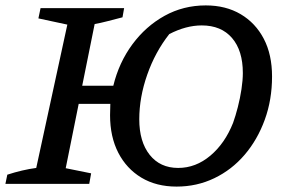

<svg xmlns="http://www.w3.org/2000/svg" viewBox="-36 -680 1058 710"><path d="M-16 0 -9 -34Q46 -52 98 -59L213 -589L106 -612L114 -650H423L417 -616Q386 -608 361 -601.5Q336 -595 314 -591L268 -363H383Q404 -449 453.5 -516Q503 -583 572.5 -621.5Q642 -660 725 -660Q799 -660 854 -627.5Q909 -595 939.5 -536.5Q970 -478 970 -397Q970 -311 943 -237Q916 -163 868.5 -107.5Q821 -52 756.5 -21Q692 10 617 10Q542 10 487 -23Q432 -56 401.5 -115Q371 -174 371 -254Q371 -275 372 -296H255L207 -58L301 -39L294 0ZM623 -59Q688 -59 742 -104.5Q796 -150 826 -226Q835 -251 843.5 -284Q852 -317 857 -350.5Q862 -384 862 -410Q862 -493 822 -539.5Q782 -586 710 -586Q652 -586 590 -554Q538 -488 508.5 -404Q479 -320 479 -239Q479 -156 517.5 -107.5Q556 -59 623 -59Z"/></svg>

Font: Piazzolla Medium
Style: Italic
Weight: 500
Italic angle: -11.3°
Designer: Juan Pablo del Peral
Foundry: Huerta Tipografica
Version: Version 1.330